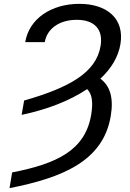

<svg xmlns="http://www.w3.org/2000/svg" viewBox="-20 -757 671 990"><path d="M104.4 -238.6 91.6 -164.8C221.6 -191.8 339.5 -237.2 429.3 -297.6C455.3 -271.7 460.6 -229.4 450.3 -166.2C419.7 17 275.9 86.6 42.6 132.1L29.1 213.1C304 159.1 512.8 72.4 551.1 -159.1C567.1 -254.6 546.2 -315.7 497.5 -351.2C553.3 -403.1 589.8 -462.7 600.9 -529.1C623.2 -662.6 529.8 -737.2 389.2 -737.2C244.3 -737.2 130 -660.5 110.1 -539.8H210.9C221.9 -608 285.2 -654.8 375.7 -654.8C467 -654.8 512.8 -605.8 498.6 -519.9C475.9 -382.8 338.1 -305.4 104.4 -238.6Z"/></svg>

Font: Margiela Sans
Style: Italic
Weight: 400
Italic angle: -9.39999°
Designer: Stefan Endress, Andreas Faust
Version: Version 1.100;FEAKit 1.0